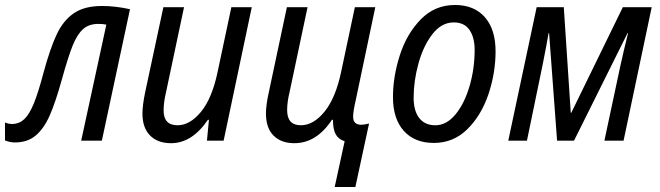

<svg xmlns="http://www.w3.org/2000/svg" viewBox="-67 -565 2651 771"><path d="M-47 -1V-73Q-33 -67 -16 -67Q11 -68 31 -87Q51 -106 69 -150Q87 -194 108 -274Q135 -373 161.5 -428.5Q188 -484 230.5 -512.5Q273 -541 343 -541Q396 -541 455 -528L342 0H259L360 -466Q347 -469 328 -469Q290 -469 266.5 -448Q243 -427 225 -382.5Q207 -338 182 -248Q156 -154 132.5 -101Q109 -48 76 -20.5Q43 7 -7 7Q-27 7 -47 -1Z M505 -109Q505 -142 516 -195L589 -536H672L600 -196Q590 -155 590 -121Q590 -62 646 -62Q696 -62 740.5 -116.5Q785 -171 807 -277L862 -536H944L831 0H764L772 -84H768Q704 10 620 10Q566 10 535.5 -21Q505 -52 505 -109Z M1317 2Q1293 -5 1281.5 -25Q1270 -45 1270 -84H1266Q1204 10 1115 10Q1062 10 1031.5 -20.5Q1001 -51 1001 -109Q1001 -144 1013 -197L1085 -536H1168L1096 -196Q1086 -155 1086 -123Q1086 -62 1141 -62Q1192 -62 1236.5 -117Q1281 -172 1303 -277L1358 -536H1440L1362 -165Q1351 -118 1351 -96Q1351 -64 1384 -64Q1395 -64 1415 -69L1360 186H1277Z M1511 -175Q1511 -257 1538.5 -343Q1566 -429 1622.5 -487Q1679 -545 1760 -545Q1837 -545 1880 -496Q1923 -447 1923 -359Q1923 -272 1894.5 -187Q1866 -102 1810 -46.5Q1754 9 1675 9Q1598 9 1554.5 -39.5Q1511 -88 1511 -175ZM1839 -365Q1839 -414 1818.5 -444.5Q1798 -475 1755 -475Q1706 -475 1669.5 -428Q1633 -381 1613.5 -310.5Q1594 -240 1594 -173Q1594 -120 1616.5 -91Q1639 -62 1681 -62Q1726 -62 1762 -105.5Q1798 -149 1818.5 -219Q1839 -289 1839 -365Z M2088 -536H2197L2225 -112H2227L2434 -536H2550L2437 0H2360L2424 -300Q2436 -355 2455 -432H2453L2238 0H2170L2138 -432H2136Q2128 -385 2112 -305L2049 0H1974Z"/></svg>

Font: Noto Sans UI Narrow
Style: Italic
Weight: 400
Width: 4
Italic angle: -12°
Designer: Monotype Design Team
Foundry: Monotype Imaging Inc.
Version: Version 1.001